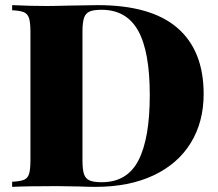

<svg xmlns="http://www.w3.org/2000/svg" viewBox="-20 -728 851 748"><path d="M773.4 -361.8Q773.4 -252.9 723.1 -171.1Q672.9 -89.4 577.9 -44.7Q482.9 0 351.6 0Q326.7 0 289.1 -1.5Q199.7 -2.9 201.7 -2.9Q84.5 -2.9 27.3 0V-20Q59.6 -21.5 74 -27.8Q88.4 -34.2 93.5 -51.3Q98.6 -68.4 98.6 -106V-602.1Q98.6 -639.6 93.3 -656.7Q87.9 -673.8 73.5 -680.2Q59.1 -686.5 27.3 -688V-708Q100.1 -704.6 164.1 -704.6L199.7 -705.1L243.7 -706.1Q325.7 -708 360.4 -708Q567.9 -708 670.7 -619.6Q773.4 -531.2 773.4 -361.8ZM301.3 -604V-104Q301.3 -67.9 307.1 -50Q313 -32.2 328.9 -25.1Q344.7 -18.1 376.5 -18.1Q475.6 -18.1 519.5 -103.5Q563.5 -189 563.5 -357.9Q563.5 -527.3 518.1 -608.6Q472.7 -689.9 375.5 -689.9Q344.2 -689.9 328.6 -682.9Q313 -675.8 307.1 -657.7Q301.3 -639.6 301.3 -604Z"/></svg>

Font: TypoPRO Playfair Display SC
Style: Regular
Weight: 900
Designer: Claus Eggers Sørensen
Foundry: Claus Eggers Sørensen
Version: Version 1.004;PS 001.004;hotconv 1.0.70;makeotf.lib2.5.58329